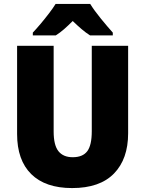

<svg xmlns="http://www.w3.org/2000/svg" viewBox="-20 -947 738 977"><path d="M632 -269Q632 -138 560 -64Q488 10 347 10Q211 10 139 -61Q67 -132 67 -265V-714H253V-278Q253 -208 277.5 -177.5Q302 -147 350 -147Q401 -147 424 -177.5Q447 -208 447 -279V-714H632ZM439 -927Q460 -893 493.5 -852Q527 -811 554 -781V-767H438Q416 -781 395 -799Q374 -817 350 -840Q326 -816 306 -798.5Q286 -781 264 -767H147V-781Q164 -799 186 -825Q208 -851 229 -878.5Q250 -906 263 -927Z"/></svg>

Font: Noto Sans Bengali SemiCondensed Black
Style: Regular
Weight: 900
Width: 4
Designer: Joana Ranito - Universal Thirst; Jelle Bosma - Monotype Design Team
Foundry: Universal Thirst ehf.
Version: Version 3.000; ttfautohint (v1.8.4.7-5d5b)